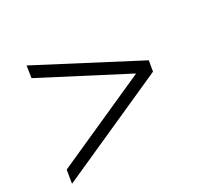

<svg xmlns="http://www.w3.org/2000/svg" viewBox="-114 -664 777 756"><g transform="rotate(-30 274.5 -285.5)"><path d="M11 -39 21 -98 467 -298 464 -280 81 -479 89 -532 516 -309 508 -262Z"/></g></svg>

Font: Nunito Sans 10pt SemiCondensed Light
Style: Italic
Weight: 300
Width: 4
Italic angle: -9°
Designer: Vernon Adams
Foundry: Vernon Adams
Version: Version 3.101;gftools[0.9.27]